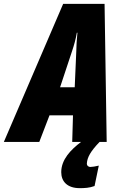

<svg xmlns="http://www.w3.org/2000/svg" viewBox="-78 -737 632 997"><path d="M240 157C240 205 271 240 336 240C361 240 386 239 413 229L435 123C418 127 401 130 391 130C382 130 373 124 373 112C375 80 392 49 439 0H476L465 -717H250L-58 0H126L179 -138H301L297 0H343C290 40 240 91 240 157ZM234 -284 296 -471C307 -504 315 -532 321 -567H324C320 -530 319 -500 318 -468L310 -284Z"/></svg>

Font: Noto Sans UI Condensed Black
Style: Italic
Weight: 900
Width: 3
Italic angle: -192°
Designer: Monotype Design Team
Foundry: Monotype Imaging Inc.
Version: Version 1.901